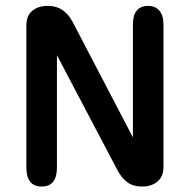

<svg xmlns="http://www.w3.org/2000/svg" viewBox="-20 -642 659 666"><path d="M124.5 5Q71.5 5 71.5 -61V-555Q71.5 -587.5 92 -604.5Q112.5 -621.5 144.5 -621.5H147.5Q176 -621.5 197.2 -606.8Q218.5 -592 232.5 -565L441 -165.5V-556Q441 -621.5 494 -621.5Q519 -621.5 533 -605Q547 -588.5 547 -556V-62Q547 -30 526.5 -12.5Q506 5 474 5H470.5Q441.5 5 421.5 -10Q401.5 -25 387.5 -51.5L177.5 -450.5V-61Q177.5 5 124.5 5Z"/></svg>

Font: Sono ExtraLight Monospace Medium
Style: Regular
Weight: 500
Version: Version 2.112